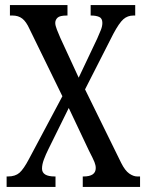

<svg xmlns="http://www.w3.org/2000/svg" viewBox="-20 -734 577 754"><path d="M6 0V-41H11Q40 -41 56.5 -55.5Q73 -70 94 -110L225 -356L96 -620Q83 -649 67.5 -661Q52 -673 29 -673H19V-714H245V-673H242Q215 -673 206 -664.5Q197 -656 197 -644Q197 -634 203.5 -617.5Q210 -601 217 -585L289 -429L362 -583Q370 -601 376 -616Q382 -631 382 -644Q382 -662 369.5 -667.5Q357 -673 338 -673H336V-714H511V-673H504Q481 -673 464.5 -658.5Q448 -644 425 -601L314 -383L456 -94Q471 -64 487.5 -52.5Q504 -41 519 -41H530V0H305V-41H308Q356 -41 356 -74Q356 -85 351 -97.5Q346 -110 329 -143L250 -310L170 -148Q160 -128 152.5 -108Q145 -88 145 -72Q145 -41 195 -41H198V0Z"/></svg>

Font: Noto Serif Myanmar ExtraCondensed
Style: Regular
Weight: 400
Width: 2
Designer: Ben Mitchell and the Monotype Design Team
Foundry: Monotype Imaging Inc.
Version: Version 2.106; ttfautohint (v1.8.4.7-5d5b)